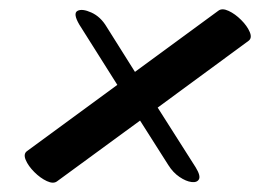

<svg xmlns="http://www.w3.org/2000/svg" viewBox="-20 -533 561 414"><path d="M38 -207 233 -350 151 -480Q137 -504 147 -509.5Q157 -515 177 -506Q197 -497 210 -475L271 -378L451 -510Q459 -516 473 -509.5Q487 -503 500 -490Q513 -477 518.5 -464Q524 -451 516 -445L320 -301L402 -172Q413 -154 409 -146.5Q405 -139 393 -140.5Q381 -142 367 -151.5Q353 -161 343 -177L282 -273L103 -142Q95 -136 81 -142.5Q67 -149 54 -162Q41 -175 35.5 -188Q30 -201 38 -207Z"/></svg>

Font: Story Script
Style: Regular
Weight: 400
Designer: Lana Roulhac, Ben Buysse
Version: Version 1.000; ttfautohint (v1.8.4.7-5d5b)